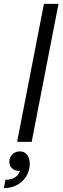

<svg xmlns="http://www.w3.org/2000/svg" viewBox="-34 -730 326 988"><path d="M267 -710 129 0H54L192 -710ZM68 149H63Q41 149 27.5 136Q14 123 14 102Q14 80 29.5 64.5Q45 49 68 49Q92 49 105.5 66.5Q119 84 119 112Q119 128 117 136Q107 182 71.5 210Q36 238 -14 238L-6 195Q24 195 43.5 182.5Q63 170 68 149Z"/></svg>

Font: MedMera Sans
Style: Italic
Weight: 400
Italic angle: -11°
Designer: Kasper Nordkvist
Foundry: UNCUT.wtf
Version: Version 1.300